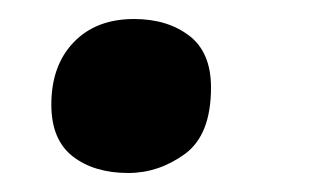

<svg xmlns="http://www.w3.org/2000/svg" viewBox="-20 -174 344 202"><path d="M115 8Q79 8 56.5 -9.5Q34 -27 34 -64Q34 -105 57.5 -129.5Q81 -154 121 -154Q156 -154 179 -136.5Q202 -119 202 -82Q202 -32 174.5 -12Q147 8 115 8Z"/></svg>

Font: Noto Serif Tamil
Style: Bold Italic
Weight: 700
Italic angle: -12°
Designer: Indian Type Foundry, Tom Grace, and the Monotype Design Team
Foundry: Monotype Imaging Inc.
Version: Version 2.003; ttfautohint (v1.8.4.7-5d5b)